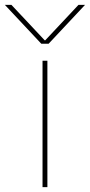

<svg xmlns="http://www.w3.org/2000/svg" viewBox="-44 -770 370 790"><path d="M-24 -750H3L140 -604H142L279 -750H306L156 -590H126ZM131 0V-520H151V0Z"/></svg>

Font: Mplus 1p Thin
Style: Regular
Weight: 250
Version: Version 1.061